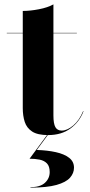

<svg xmlns="http://www.w3.org/2000/svg" viewBox="-20 -610 410 877"><path d="M200 7Q151.5 7 126.8 -9.2Q102 -25.5 93 -53.2Q84 -81 84 -116V-560Q118 -560 158 -567.8Q198 -575.5 224 -590V-82.5Q224 -45 233 -29.2Q242 -13.5 262 -13.5Q287 -13.5 314.8 -37Q342.5 -60.5 359.5 -102H361.5Q343.5 -54 302.2 -23.5Q261 7 200 7ZM11 -458V-460H331V-458ZM119 247V245Q163.5 245 185.2 225Q207 205 207 176Q207 149.5 194.5 136.5Q182 123.5 161 119.2Q140 115 115 115L199.5 0.5H203L148 75Q196.5 76.5 235 85Q273.5 93.5 295.8 110.8Q318 128 318 156Q318 181 299.8 201.8Q281.5 222.5 238 234.8Q194.5 247 119 247Z"/></svg>

Font: Bodoni Moda 96pt
Style: Bold
Weight: 700
Version: Version 2.005